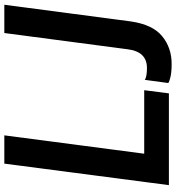

<svg xmlns="http://www.w3.org/2000/svg" viewBox="18 -838 833 910"><g transform="rotate(-90 435.0 -383.5)"><path d="M12 0ZM447 0H12L114 -780H248L161 -117H462ZM587 13Q548 13 525 7.5Q502 2 496 -3L511 -114Q527 -104 567 -104Q645 -104 656 -196L733 -780H867L788 -181Q773 -77 718 -32Q663 13 587 13Z"/></g></svg>

Font: Tanohe Sans SemiBold
Style: Italic
Weight: 600
Designer: Village Type and Design LLC & Cristiano Sobral
Foundry: Cooper Hewitt Smithsonian Design Museum
Version: Version 1.00;September 29, 2021;FontCreator 13.0.0.2655 64-b